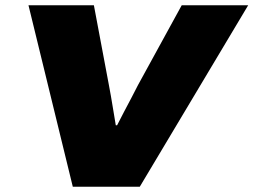

<svg xmlns="http://www.w3.org/2000/svg" viewBox="-20 -708 961 728"><path d="M256 0 88 -688H336L393 -385Q396 -371 400.5 -344Q405 -317 410 -287.5Q415 -258 419 -233H424Q436 -257 450 -283.5Q464 -310 478 -336.5Q492 -363 503 -385L669 -688H921L510 0Z"/></svg>

Font: Archivo SemiExpanded Black
Style: Italic
Weight: 900
Width: 6
Italic angle: -10°
Designer: Hector Gatti
Foundry: Omnibus-Type
Version: Version 2.001